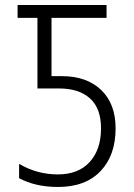

<svg xmlns="http://www.w3.org/2000/svg" viewBox="-20 -734 533 764"><path d="M56 -25V-82Q127 -40 210 -40Q292 -40 337 -89.5Q382 -139 382 -223Q382 -303 338 -342.5Q294 -382 215 -382H129V-663H50V-714H404V-663H185V-431H226Q325 -431 382.5 -376Q440 -321 440 -223Q440 -116 380 -53Q320 10 211 10Q121 10 56 -25Z"/></svg>

Font: Noto Sans UI NarrowLight
Style: Regular
Weight: 300
Width: 4
Designer: Monotype Design Team
Foundry: Monotype Imaging Inc.
Version: Version 1.001